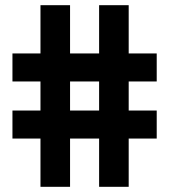

<svg xmlns="http://www.w3.org/2000/svg" viewBox="-20 -720 652 740"><path d="M136 0V-186H28V-294H136V-406H28V-514H136V-700H250V-514H362V-700H476V-514H584V-406H476V-294H584V-186H476V0H362V-186H250V0ZM362 -294V-406H250V-294Z"/></svg>

Font: Space Grotesk Frontify
Style: Bold
Weight: 700
Designer: Florian Karsten
Version: Version 2.000